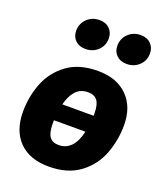

<svg xmlns="http://www.w3.org/2000/svg" viewBox="-150 -908 873 1025"><g transform="rotate(20 286.5 -395.0)"><path d="M552 -325Q552 -241 522.5 -162.5Q493 -84 424.5 -32.5Q356 19 248 19Q140 19 80 -41.5Q20 -102 20 -210Q20 -295 50 -372.5Q80 -450 148 -500.5Q216 -551 323 -551Q430 -551 491 -490.5Q552 -430 552 -325ZM204 -318H382V-330Q382 -381 365 -403.5Q348 -426 312 -426Q268 -426 242 -396.5Q216 -367 204 -318ZM370 -223H191V-203Q191 -152 207.5 -129.5Q224 -107 259 -107Q343 -107 370 -223ZM139 -713Q139 -754 167.5 -781.5Q196 -809 238 -809Q274 -809 295.5 -787.5Q317 -766 317 -733Q317 -692 288.5 -665Q260 -638 218 -638Q182 -638 160.5 -659Q139 -680 139 -713ZM373 -713Q373 -754 401.5 -781.5Q430 -809 472 -809Q508 -809 529.5 -787.5Q551 -766 551 -733Q551 -692 522.5 -665Q494 -638 452 -638Q416 -638 394.5 -659Q373 -680 373 -713Z"/></g></svg>

Font: Trujillo ExtraBold
Style: Italic
Weight: 800
Italic angle: -8°
Designer: Fira Sans original fonts by bBox Type GmbH, Carrois Corporate GbR, & Edenspiekermann AG / Changes by Cristiano Sobral
Foundry: Fira Sans original fonts by bBox Type GmbH, Carrois Corporate GbR, & Edenspiekermann AG / Changes by Cristiano Sobral
Version: Version 4.301;July 28, 2020;FontCreator 13.0.0.2655 64-bit